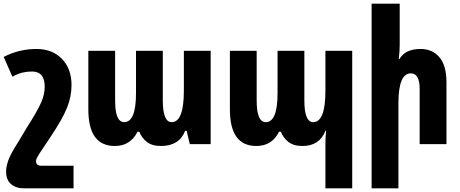

<svg xmlns="http://www.w3.org/2000/svg" viewBox="-23 -780 2487 1039"><path d="M375 239V117H201Q172 117 172 92Q172 82 178 72Q184 62 191 50L251 -40Q314 -134 339 -195Q364 -256 364 -320Q364 -408 312 -461.5Q260 -515 175 -515Q80 -515 -3 -472L44 -365Q76 -382 100 -387.5Q124 -393 151 -393Q219 -393 219 -310Q219 -270 199.5 -225Q180 -180 120 -86L74 -9Q36 50 23 85Q10 120 10 149Q10 193 36.5 216Q63 239 105 239Z M598 10Q683 10 721 -67H731Q743 -35 771 -12.5Q799 10 848 10Q947 10 979 -72H987L1004 0H1117V-505H972V-290Q972 -119 906 -119Q858 -119 858 -237V-505H713V-276Q713 -119 649 -119Q600 -119 600 -235V-505H455V-188Q455 10 598 10Z M1738 239H1883V-505H1738V-290Q1738 -119 1672 -119Q1624 -119 1624 -237V-505H1479V-276Q1479 -119 1415 -119Q1366 -119 1366 -235V-505H1221V-188Q1221 10 1364 10Q1449 10 1487 -67H1497Q1509 -35 1537 -12.5Q1565 10 1614 10Q1706 10 1738 -72H1742Q1738 -40 1738 0Z M2140 -760H1988V239H2133V-221Q2133 -383 2200 -383Q2248 -383 2248 -299V0H2393V-335Q2393 -425 2355 -470Q2317 -515 2253 -515Q2170 -515 2139 -461H2135Q2140 -503 2140 -536Z"/></svg>

Font: Noto Sans Armenian ExtraCondensed Extra
Style: Regular
Weight: 800
Width: 3
Designer: Monotype Design Team
Foundry: Monotype Imaging Inc.
Version: Version 1.901